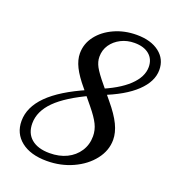

<svg xmlns="http://www.w3.org/2000/svg" viewBox="-126 -766 793 877"><g transform="rotate(20 270.5 -327.0)"><path d="M199 14Q120 14 74.5 -22Q29 -58 29 -119Q29 -186 87.5 -244.5Q146 -303 266 -355L290 -336Q181 -286 130 -235Q79 -184 79 -125Q79 -77 110.5 -50.5Q142 -24 199 -24Q246 -24 282 -41.5Q318 -59 339 -91Q360 -123 360 -164Q360 -194 346.5 -221.5Q333 -249 301 -288L246 -355Q208 -400 191 -434.5Q174 -469 174 -500Q174 -547 203 -585Q232 -623 281.5 -645.5Q331 -668 390 -668Q459 -668 500 -636.5Q541 -605 541 -552Q541 -496 487.5 -445Q434 -394 330 -354L306 -375Q397 -411 444 -455.5Q491 -500 491 -548Q491 -586 465 -608Q439 -630 393 -630Q357 -630 327.5 -615Q298 -600 280.5 -574.5Q263 -549 263 -516Q263 -492 276 -468Q289 -444 324 -402L374 -341Q415 -292 433.5 -253.5Q452 -215 452 -180Q452 -128 417.5 -83.5Q383 -39 325 -12.5Q267 14 199 14Z"/></g></svg>

Font: Baskervville Medium
Style: Italic
Weight: 500
Italic angle: -18°
Version: Version 1.100